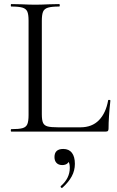

<svg xmlns="http://www.w3.org/2000/svg" viewBox="-20 -645 573 941"><path d="M265 -21H374Q431 -21 465 -56Q499 -91 510 -153Q510 -156 515.5 -155.5Q521 -155 521 -152Q512 -69 512 -15Q512 -7 509 -3.5Q506 0 497 0H35Q33 0 33 -6Q33 -12 35 -12Q73 -12 90.5 -17Q108 -22 114 -36.5Q120 -51 120 -81V-544Q120 -574 114 -588Q108 -602 90.5 -607.5Q73 -613 35 -613Q33 -613 33 -619Q33 -625 35 -625L84 -624Q126 -622 152 -622Q180 -622 222 -624L270 -625Q273 -625 273 -619Q273 -613 270 -613Q233 -613 215 -607.5Q197 -602 191 -587.5Q185 -573 185 -543V-85Q185 -56 191 -43Q197 -30 213 -25.5Q229 -21 265 -21ZM283 276Q280 276 278 272.5Q276 269 278 267Q322 229 322 178Q322 158 316.5 149Q311 140 300 135L319 129Q321 146 311.5 155Q302 164 285 164Q267 164 257 153.5Q247 143 247 125Q247 85 290 85Q318 85 332.5 104Q347 123 347 158Q347 191 331.5 219.5Q316 248 286 275Q285 276 283 276Z"/></svg>

Font: Cormorant Unicase
Style: Regular
Weight: 400
Designer: Christian Thalmann (Catharsis Fonts)
Foundry: Catharsis Fonts
Version: Version 4.000